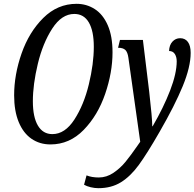

<svg xmlns="http://www.w3.org/2000/svg" viewBox="-20 -745 1018 1005"><path d="M54 -246Q54 -354 93 -465.5Q132 -577 206.5 -651Q281 -725 381 -725Q433 -725 476 -697.5Q519 -670 544 -613Q569 -556 569 -471Q569 -366 530.5 -253.5Q492 -141 418 -65Q344 11 244 11Q188 11 145 -18.5Q102 -48 78 -106Q54 -164 54 -246ZM471 -500Q471 -583 445 -627.5Q419 -672 369 -672Q303 -672 253.5 -595.5Q204 -519 178 -411Q152 -303 152 -215Q152 -132 178.5 -87.5Q205 -43 254 -43Q320 -43 369.5 -119.5Q419 -196 445 -303.5Q471 -411 471 -500ZM420 222 433 173Q460 184 497 184Q538 184 574 159.5Q610 135 637 102Q664 69 700 17L714 -3L652 -443Q648 -472 636 -483.5Q624 -495 598 -495L608 -536H728L761 -265Q777 -126 777 -84H779Q836 -182 870.5 -271.5Q905 -361 905 -424Q905 -447 895 -462.5Q885 -478 865 -478Q866 -509 882.5 -527Q899 -545 923 -545Q949 -545 963.5 -525.5Q978 -506 978 -468Q978 -395 936.5 -294Q895 -193 816 -56Q750 59 706.5 118.5Q663 178 613 209Q563 240 495 240Q475 240 454.5 235Q434 230 420 222Z"/></svg>

Font: Noto Serif Cond
Style: Italic
Weight: 400
Width: 3
Italic angle: -12°
Designer: Monotype Design Team
Foundry: Monotype Imaging Inc.
Version: Version 1.001